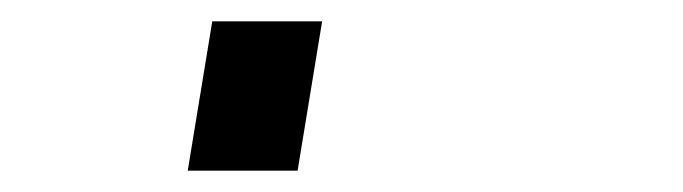

<svg xmlns="http://www.w3.org/2000/svg" viewBox="-20 60 640 180"><path d="M156 220 179 80H282L259 220Z"/></svg>

Font: Iosevka SS04 Hv Ex Obl
Style: Regular
Weight: 900
Width: 7
Italic angle: -9°
Monospace: yes
Designer: Belleve Invis
Foundry: Belleve Invis
Version: Version 19.0.0; ttfautohint (v1.8.4)